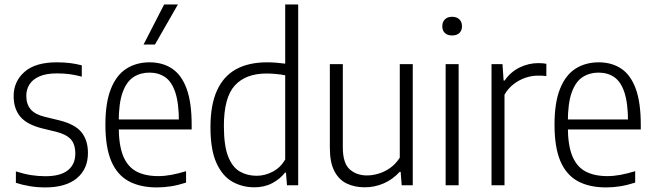

<svg xmlns="http://www.w3.org/2000/svg" viewBox="-20 -828 2922 858"><path d="M182.5 9.5Q147 9.5 114.5 4.2Q82 -1 51 -11V-62Q87.5 -50.5 119 -45.5Q150.5 -40.5 182.5 -40.5Q250 -40.5 283.2 -67Q316.5 -93.5 316.5 -141.5Q316.5 -184.5 295.5 -206.5Q274.5 -228.5 229.5 -239.5L169.5 -254Q99.5 -271.5 70.2 -307.2Q41 -343 41 -398.5Q41 -464 89.5 -506.8Q138 -549.5 233.5 -549.5Q265 -549.5 292.2 -546.2Q319.5 -543 345.5 -536V-485.5Q315.5 -493.5 289.8 -496.8Q264 -500 234.5 -500Q186 -500 155.8 -486.5Q125.5 -473 111.5 -450.5Q97.5 -428 97.5 -400Q97.5 -362.5 117 -339.5Q136.5 -316.5 181.5 -305.5L242 -291Q314.5 -273.5 343.8 -237.5Q373 -201.5 373 -144.5Q373 -73 323.8 -31.8Q274.5 9.5 182.5 9.5Z M681.5 9.5Q606 9.5 554.8 -18.5Q503.5 -46.5 477.2 -108Q451 -169.5 451 -271Q451 -370 475.8 -431.5Q500.5 -493 545 -521.2Q589.5 -549.5 648.5 -549.5Q707 -549.5 749.2 -521.2Q791.5 -493 814 -431.5Q836.5 -370 836.5 -270V-249.5H486V-294H793L779.5 -282.5Q779.5 -366.5 763.5 -414.8Q747.5 -463 718 -483.2Q688.5 -503.5 648 -503.5Q607.5 -503.5 576.5 -483.5Q545.5 -463.5 528 -415.2Q510.5 -367 510.5 -282.5V-263Q510.5 -180 530.2 -131.5Q550 -83 589.2 -62Q628.5 -41 687.5 -41Q715 -41 745 -46.5Q775 -52 811.5 -63V-12Q776 -0.5 744.2 4.5Q712.5 9.5 681.5 9.5ZM621.5 -629 713.5 -808H775L672.5 -629Z M1116.5 9Q1062.5 9 1018 -16.2Q973.5 -41.5 947 -100.2Q920.5 -159 920.5 -259.5Q920.5 -359 949.5 -423.2Q978.5 -487.5 1034.8 -518.5Q1091 -549.5 1173.5 -549.5Q1193.5 -549.5 1215 -547.8Q1236.5 -546 1254.5 -543.5V-808H1312.5V0H1262.5L1258 -56.5H1253.5Q1232.5 -29 1197.5 -10Q1162.5 9 1116.5 9ZM1127 -42.5Q1163.5 -42.5 1198.2 -60.5Q1233 -78.5 1254.5 -115V-491.5Q1238 -495 1215 -497.2Q1192 -499.5 1171 -499.5Q1078 -499.5 1029.2 -445.8Q980.5 -392 980.5 -265.5Q980.5 -177 999.5 -128.8Q1018.5 -80.5 1051.8 -61.5Q1085 -42.5 1127 -42.5Z M1610 9Q1565.5 9 1530.2 -7.5Q1495 -24 1474.5 -62.8Q1454 -101.5 1454 -168V-541.5H1512V-169.5Q1512 -99 1542.5 -71.5Q1573 -44 1620.5 -44Q1644 -44 1670.8 -51.8Q1697.5 -59.5 1722.8 -77Q1748 -94.5 1766.5 -123.5V-541.5H1824.5V0H1775L1770.5 -60H1766Q1734.5 -25.5 1694 -8.2Q1653.5 9 1610 9Z M1971.5 0V-541.5H2029.5V0ZM2000.5 -669.5Q1980 -669.5 1968.2 -680.5Q1956.5 -691.5 1956.5 -710.5Q1956.5 -730 1968.2 -741.5Q1980 -753 2000.5 -753Q2021 -753 2032.8 -741.5Q2044.5 -730 2044.5 -710.5Q2044.5 -691.5 2032.8 -680.5Q2021 -669.5 2000.5 -669.5Z M2176.5 0V-541.5H2225.5L2230.5 -468H2235Q2262 -507 2302.2 -526.5Q2342.5 -546 2385.5 -546Q2396.5 -546 2405.2 -545.2Q2414 -544.5 2421.5 -543V-488Q2412 -489.5 2403 -489.8Q2394 -490 2383 -490Q2356 -490 2328 -480.5Q2300 -471 2275.5 -452.2Q2251 -433.5 2234.5 -405V0Z M2688.5 9.5Q2613 9.5 2561.8 -18.5Q2510.5 -46.5 2484.2 -108Q2458 -169.5 2458 -271Q2458 -370 2482.8 -431.5Q2507.5 -493 2552 -521.2Q2596.5 -549.5 2655.5 -549.5Q2714 -549.5 2756.2 -521.2Q2798.5 -493 2821 -431.5Q2843.5 -370 2843.5 -270V-249.5H2493V-294H2800L2786.5 -282.5Q2786.5 -366.5 2770.5 -414.8Q2754.5 -463 2725 -483.2Q2695.5 -503.5 2655 -503.5Q2614.5 -503.5 2583.5 -483.5Q2552.5 -463.5 2535 -415.2Q2517.5 -367 2517.5 -282.5V-263Q2517.5 -180 2537.2 -131.5Q2557 -83 2596.2 -62Q2635.5 -41 2694.5 -41Q2722 -41 2752 -46.5Q2782 -52 2818.5 -63V-12Q2783 -0.5 2751.2 4.5Q2719.5 9.5 2688.5 9.5Z"/></svg>

Font: Encode Sans SemiCondensed Light
Style: Regular
Weight: 300
Width: 4
Designer: Multiple Designers
Foundry: Impallari Type
Version: Version 3.002